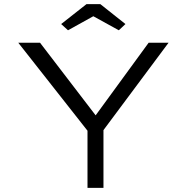

<svg xmlns="http://www.w3.org/2000/svg" viewBox="-20 -906 901 926"><path d="M402 0V-316L415 -259L68 -700H173L451 -337H432L697 -700H793L469 -265L479 -324V0ZM308 -760 275 -790 397 -886H464L585 -790L553 -760L415 -836H445Z"/></svg>

Font: Lexend Peta Light
Style: Regular
Weight: 300
Version: Version 1.007